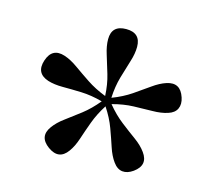

<svg xmlns="http://www.w3.org/2000/svg" viewBox="-79 -865 783 697"><g transform="rotate(15 312.5 -516.5)"><path d="M230 -289.5Q199.5 -247 155 -279Q111 -311 141.5 -353Q156.5 -374 182.5 -393Q208.5 -412 238.5 -435.2Q268.5 -458.5 296 -492Q254 -503.5 216 -504.8Q178 -506 145.8 -506Q113.5 -506 89.5 -513.5Q39.5 -530 56.5 -581.5Q73.5 -633 123 -617Q147.5 -609 173.8 -590.2Q200 -571.5 231.5 -550.5Q263 -529.5 303 -514Q301 -557 290.2 -593.2Q279.5 -629.5 269.8 -660Q260 -690.5 260 -716Q260 -768.5 314.5 -768.5Q369 -768.5 369 -716Q369 -690.5 359.2 -660Q349.5 -629.5 339 -593Q328.5 -556.5 326.5 -513.5Q367 -529 398.2 -550.2Q429.5 -571.5 455.5 -590.2Q481.5 -609 506 -617Q555.5 -633 572.5 -581Q580.5 -557 572.2 -539.2Q564 -521.5 540 -514Q515.5 -506 483.2 -505.8Q451 -505.5 413 -504.2Q375 -503 333 -491.5Q360.5 -458 390.5 -434.8Q420.5 -411.5 446.5 -392.8Q472.5 -374 487.5 -353Q518 -311 474 -279Q453 -264 433.5 -266.2Q414 -268.5 399 -289.5Q384 -310 374 -340.5Q364 -371 351 -406.5Q338 -442 314 -478Q291 -442 278 -406.5Q265 -371 255 -340.5Q245 -310 230 -289.5Z"/></g></svg>

Font: Fraunces 9pt S050
Style: Regular
Weight: 400
Version: Version 1.000; ttfautohint (v1.8.3)